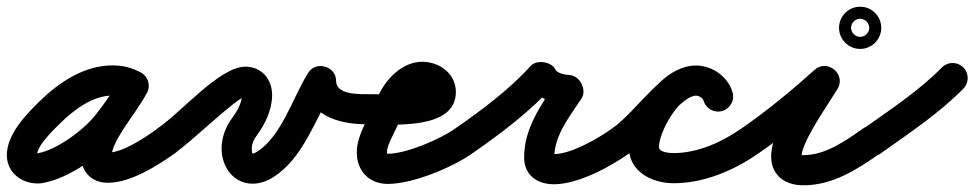

<svg xmlns="http://www.w3.org/2000/svg" viewBox="-52 -497 2908 573"><path d="M386.9 -220.2C398.4 -242.3 389.8 -269.5 367.8 -280.9C339.7 -295.5 315.5 -301.8 283.3 -301.8C199.6 -301.8 124.4 -251.5 66.6 -195.2C25.6 -155.3 -31.6 -95.8 -31.6 -34.1C-31.6 17 11.2 50.5 59.8 50.5C64.7 50.5 69.6 50.2 74.4 49.4C155.2 35.9 255.4 -36.6 304.4 -99.3C334.5 -137.7 361.9 -175.7 385.4 -218.3C399.5 -243.9 386 -267.4 365.7 -277.9C345.4 -288.5 318.4 -286 305.6 -259.7C302.9 -254.2 300 -249.1 296.6 -244C296.6 -244 296.3 -243.5 296 -243.1C295.7 -242.6 295.4 -242.2 295.4 -242.2C292.3 -237 288.9 -232 285.6 -227C285.6 -227 285.5 -226.9 285.5 -226.8C285.4 -226.7 285.4 -226.7 285.4 -226.7C269.1 -201.9 251.5 -177.9 235.8 -152.8C235.8 -152.8 235.9 -153 236 -153.1C236.1 -153.2 236.1 -153.3 236.1 -153.3C213.7 -118.3 190.6 -70.9 190.6 -28.9C190.6 17.5 223.5 48.5 269.5 48.5C337.7 48.5 416.8 -1.7 471.1 -40.3C491.3 -54.7 496.1 -82.8 481.7 -103.1C467.3 -123.3 439.2 -128.1 418.9 -113.7C382.1 -87.5 315.6 -41.5 269.5 -41.5C266.9 -41.5 277 -36.4 279.5 -31.5C279.8 -30.8 280.6 -26.7 280.6 -28.9C280.6 -52.1 299.4 -85.3 311.9 -104.7C311.9 -104.7 311.9 -104.8 312 -104.9C312.1 -105 312.2 -105.1 312.2 -105.2C327.5 -129.7 344.8 -153.1 360.6 -177.3C360.6 -177.3 360.6 -177.3 360.5 -177.2C360.5 -177.1 360.4 -177 360.4 -177C364.6 -183.2 368.7 -189.4 372.6 -195.8C372.6 -195.9 372.3 -195.4 372 -194.9C371.7 -194.5 371.4 -194 371.4 -194C377.1 -202.5 382 -211.1 386.4 -220.3C399.3 -246.6 386.4 -269.7 366.7 -279.9C347.1 -290.1 320.7 -287.3 306.6 -261.7C285.5 -223.4 260.6 -189.3 233.6 -154.7C198.5 -109.8 117.7 -49.1 59.6 -39.4C59.5 -39.4 59.8 -39.4 59.9 -39.4C60 -39.4 60 -39.5 59.8 -39.5C54.8 -39.5 53.5 -42.7 56.5 -38.4C57.9 -36.5 58.4 -33.7 58.4 -34.1C58.4 -63.2 111 -112.8 129.4 -130.8C169.3 -169.6 224.6 -211.8 283.3 -211.8C301.4 -211.8 311.3 -208.9 326.2 -201.1C348.3 -189.6 375.5 -198.2 386.9 -220.2Z M406.6 -51.9C420.5 -31.3 448.4 -25.8 469.1 -39.6C520.2 -73.9 656.4 -208 680 -208C680.1 -208 676.4 -209.4 675.3 -210.2C670.1 -213.7 670.1 -220.3 670.1 -213C670.1 -189.7 654.5 -163 641 -145C621.3 -118.7 609.3 -86.6 609.3 -53.6C609.3 0.2 644.3 51.2 702 51.2C723.7 51.2 744.6 43.6 762.8 32.2C854.5 -25.1 888.8 -144.1 944.1 -232C955.6 -250.4 934.9 -267.2 911.2 -274.1C887.5 -280.9 861 -277.7 861 -256C861 -152.7 957.7 -126.2 1042.9 -126C1067.8 -126 1088 -146.1 1088 -170.9C1088 -195.8 1067.9 -216 1043.1 -216C1014.8 -216.1 951 -214.9 951 -256C951 -277.7 936 -292.9 918.1 -298C900.2 -303.2 879.5 -298.3 867.9 -280C822.1 -207.1 788.1 -89.8 715.1 -44.2C711.7 -42 706.3 -38.8 702 -38.8C700.5 -38.8 699.3 -47.1 699.3 -53.6C699.3 -67.1 705 -80.3 713 -91C738.7 -125.2 760.1 -169.4 760.1 -213C760.1 -260.4 729.3 -298 680 -298C603.3 -298 488.2 -160.9 418.9 -114.4C398.3 -100.5 392.8 -72.6 406.6 -51.9Z M998 -170.9C998 -146.1 1018.2 -126 1043.1 -126C1117.3 -126.1 1308.5 -107.1 1308.5 -222.5C1308.5 -277.1 1259.7 -312.6 1208.4 -312.6C1150 -312.6 1102 -264 1078.4 -214.3C1065.5 -187.3 1052.7 -160.3 1039.8 -133.3C1026.3 -105.1 1012.8 -74.1 1012.8 -42.3C1012.8 12.5 1049.1 51.9 1105.3 51.9C1180.1 51.9 1299.5 2.4 1359.2 -40.4C1379.4 -54.9 1384.1 -83 1369.6 -103.2C1355.1 -123.4 1327 -128.1 1306.8 -113.6C1262.4 -81.8 1160.6 -38.1 1105.3 -38.1C1103.8 -38.1 1102.8 -39.2 1102.8 -42.3C1102.8 -59.2 1114 -79.9 1121.1 -94.7C1133.9 -121.7 1146.8 -148.7 1159.6 -175.7C1167.1 -191.4 1188.3 -222.6 1208.4 -222.6C1211.9 -222.6 1215.9 -221.9 1218.9 -220C1219.1 -219.9 1219.6 -219.4 1219.7 -219.4C1220.7 -219.9 1218.5 -223.6 1218.5 -222.5C1218.5 -220.4 1220 -226.6 1221.4 -228.2C1222.7 -229.8 1218.8 -227.1 1218.3 -226.9C1214.6 -225.5 1211.1 -224.5 1207.2 -223.6C1155.6 -211.7 1095.6 -216.1 1042.9 -216C1018.1 -216 998 -195.8 998 -170.9Z M1358.7 -40C1441.5 -97.6 1531 -164.8 1598.5 -239.9C1607.3 -249.8 1585.9 -258.3 1563.8 -261.3C1541.7 -264.4 1518.8 -262 1524.6 -250.2C1546.5 -205.6 1596.5 -185.6 1643.6 -183.1C1658.7 -182.3 1654 -206 1643.5 -226.8C1633.1 -247.5 1616.8 -265.4 1608.4 -252.8C1562.5 -183.3 1512.2 -114.6 1512.2 -27.1C1512.2 25.9 1551.5 52.9 1601.1 52.9C1673.6 52.9 1769.7 0.8 1827.2 -40.4C1847.4 -54.9 1852.1 -83 1837.6 -103.2C1823.1 -123.4 1795 -128.1 1774.8 -113.6C1733.8 -84.2 1652.8 -37.1 1601.1 -37.1C1599.3 -37.1 1597.7 -37.1 1595.9 -37.3C1588.3 -37.9 1595.4 -36.9 1599 -32.4C1600.2 -30.8 1602.2 -24.1 1602.2 -27.1C1602.2 -93.3 1648.6 -150.3 1683.6 -203.2C1691.9 -215.8 1690.6 -232.8 1683.5 -246.9C1676.4 -261 1663.5 -272.1 1648.4 -272.9C1636.3 -273.6 1611.5 -277.4 1605.4 -289.8C1599.6 -301.7 1585.5 -309.2 1570.7 -311.2C1555.9 -313.3 1540.3 -309.9 1531.5 -300.1C1468.8 -230.1 1384.4 -167.5 1307.3 -114C1286.9 -99.8 1281.9 -71.7 1296 -51.3C1310.2 -30.9 1338.3 -25.9 1358.7 -40Z M1826.7 -40.1C1851.3 -57.2 1874.3 -76.5 1895.9 -97.2C1922.9 -123.1 1987.1 -211.5 2024.7 -211.5C2033.2 -211.5 2045.3 -205 2047.8 -196.4C2054.8 -172.5 2079.8 -158.8 2103.6 -165.8C2127.5 -172.8 2141.2 -197.8 2134.2 -221.6C2120.4 -268.6 2073.2 -301.5 2024.7 -301.5C1928.6 -301.5 1851 -166.7 1775.3 -113.9C1754.9 -99.7 1749.9 -71.6 1764.1 -51.3C1778.3 -30.9 1806.4 -25.9 1826.7 -40.1ZM2134.2 -221.6C2120.4 -268.7 2073.2 -301.5 2024.7 -301.5C1920.6 -301.5 1824.6 -153.2 1824.6 -58.7C1824.6 15 1892.7 49.8 1958.6 49.8C2049.6 49.8 2139.2 11.3 2212.8 -40.1C2233.2 -54.4 2238.1 -82.4 2223.9 -102.8C2209.6 -123.2 2181.6 -128.1 2161.2 -113.9C2103 -73.2 2030.9 -40.2 1958.6 -40.2C1948.2 -40.2 1914.6 -41.4 1914.6 -58.7C1914.6 -102.3 1974.4 -211.5 2024.7 -211.5C2033.3 -211.5 2045.3 -205 2047.8 -196.4C2054.8 -172.5 2079.8 -158.8 2103.6 -165.8C2127.5 -172.8 2141.2 -197.8 2134.2 -221.6Z M2212.6 -40C2291.3 -94.3 2368.2 -157.6 2439.1 -221.6C2458.2 -238.8 2447.9 -264 2429.3 -279.4C2410.8 -294.9 2384.2 -300.5 2370.7 -278.6C2325.4 -205 2202.4 -51.4 2268.6 25.8C2288.1 48.5 2317.2 56 2346 56C2433.3 56 2507 8.3 2575.9 -40.2C2596.2 -54.5 2601.1 -82.6 2586.8 -102.9C2572.5 -123.2 2544.4 -128.1 2524.1 -113.8C2472.3 -77.4 2412.2 -34 2346 -34C2323.9 -34 2337.6 -26.7 2339.6 -28.1C2340 -28.4 2340.7 -39.6 2341.5 -42.5C2345.8 -58.8 2353.2 -74.5 2360.8 -89.4C2386 -138.9 2418.3 -184.2 2447.3 -231.4C2460.8 -253.3 2453.3 -276.2 2437.5 -289.3C2421.8 -302.4 2398 -305.7 2378.9 -288.4C2310.8 -227 2236.9 -166.2 2161.4 -114C2141 -99.9 2135.8 -71.9 2150 -51.4C2164.1 -31 2192.1 -25.8 2212.6 -40ZM2510.8 -440.7C2513.4 -441.1 2515.7 -441 2515 -441C2515.7 -441 2516.4 -440.9 2517.1 -440.9C2526.4 -440.2 2534.7 -434.6 2539 -426.3C2540.3 -423.8 2541.2 -421.1 2541.7 -418.2C2542.1 -415.6 2542 -413.3 2542 -414C2542 -414.7 2542.1 -412.4 2541.7 -409.8C2541.2 -406.9 2540.3 -404.2 2539 -401.7C2534.7 -393.4 2526.4 -387.8 2517.1 -387.1C2516.4 -387.1 2515.7 -387 2515 -387C2514.3 -387 2513.6 -387.1 2512.9 -387.1C2503.6 -387.8 2495.3 -393.4 2491 -401.7C2489.7 -404.2 2488.8 -406.9 2488.3 -409.8C2487.9 -412.4 2488 -414.7 2488 -414C2488 -414.7 2488.1 -415.4 2488.1 -416.1C2488.8 -425.4 2494.4 -433.7 2502.7 -438C2505.2 -439.3 2507.9 -440.2 2510.8 -440.7ZM2452 -414C2452 -379.3 2480.3 -351 2515 -351C2549.7 -351 2578 -379.3 2578 -414C2578 -448.7 2549.7 -477 2515 -477C2480.3 -477 2452 -448.7 2452 -414Z M2513.3 -49.6C2527.7 -29.3 2555.8 -24.6 2576.1 -39C2660.4 -98.9 2750.3 -158.5 2823.1 -232.4C2840.5 -250.2 2840.3 -278.7 2822.6 -296.1C2804.8 -313.5 2776.3 -313.3 2758.9 -295.6C2690 -225.5 2603.9 -169.2 2523.9 -112.3C2503.7 -97.9 2498.9 -69.9 2513.3 -49.6Z"/></svg>

Font: FRB American Cursive Guidelines Arrows Black
Style: Bold Italic
Weight: 900
Italic angle: -25°
Version: Version 2.0;Modular Font Editor K font №1